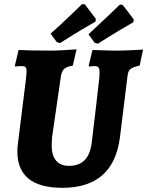

<svg xmlns="http://www.w3.org/2000/svg" viewBox="-20 -886 704 918"><path d="M227 -192Q227 -143 248 -118Q269 -93 310 -93Q358 -93 385 -120.5Q412 -148 419 -207Q428 -282 439.5 -379.5Q451 -477 455 -516Q456 -525 456 -540Q456 -557 451 -563.5Q446 -570 433 -570Q425 -570 417 -569Q409 -568 406 -568L404 -572L422 -647Q435 -647 469 -645.5Q503 -644 536 -644Q570 -644 611 -646Q652 -648 664 -649L648 -573Q613 -564 603 -555.5Q593 -547 590 -525L553 -226Q521 12 278 12Q63 12 63 -162Q63 -181 66 -202L105 -516L107 -544Q107 -560 102 -565Q97 -570 82 -570Q73 -570 64.5 -569Q56 -568 53 -568L51 -572L69 -647Q84 -646 127.5 -645Q171 -644 223 -644Q247 -644 289.5 -646.5Q332 -649 346 -650L328 -572Q300 -568 287.5 -557Q275 -546 271 -520L229 -230ZM267 -680 251 -685 222 -725Q269 -767 314 -810Q359 -853 372 -866H385L438 -796L437 -783Q422 -775 371 -744.5Q320 -714 267 -680ZM448 -677 432 -682 403 -722Q458 -773 499 -812Q540 -851 553 -864L566 -863L619 -794L618 -780Q603 -772 552 -741.5Q501 -711 448 -677Z"/></svg>

Font: Alegreya SC ExtraBold
Style: Italic
Weight: 800
Italic angle: -7°
Designer: Juan Pablo del Peral
Foundry: Huerta Tipografica
Version: Version 2.007; ttfautohint (v1.6)